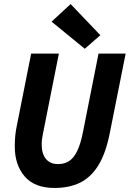

<svg xmlns="http://www.w3.org/2000/svg" viewBox="-20 -917 641 949"><path d="M249 12Q151 12 102 -45Q53 -102 53 -193Q53 -221 55.5 -247Q58 -273 64 -300L134 -652H271L198 -285Q194 -264 190 -244Q186 -224 186 -204Q186 -157 207 -131.5Q228 -106 267 -106Q298 -106 321 -120.5Q344 -135 361.5 -170.5Q379 -206 391 -269L467 -652H601L523 -261Q503 -159 466 -99.5Q429 -40 375.5 -14Q322 12 249 12ZM399 -676 235 -810 329 -897 476 -743Z"/></svg>

Font: Source Code Pro ExtraLight
Style: Bold Italic
Weight: 700
Italic angle: -11°
Monospace: yes
Version: Version 1.016;hotconv 1.0.116;makeotfexe 2.5.65601